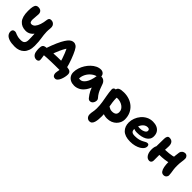

<svg xmlns="http://www.w3.org/2000/svg" viewBox="257 -1802 3338 3338"><g transform="rotate(45 1926.5 -133.0)"><path d="M319.8 261Q234.2 261 181.5 243.4Q128.8 225.8 104.8 195.5Q80.8 165.2 80.8 126.2Q80.8 98.2 95.4 83.1Q110 68 137.2 68Q154 68 167.5 73.7Q181 79.4 198.9 87Q216.8 94.6 243.9 100.3Q271 106 314.6 106Q350 106 370.7 94.1Q391.4 82.2 400.7 59.6Q410 37 410 5Q410 -31.6 408.6 -61.4Q407.2 -91.2 406.1 -119.9Q405 -148.6 403.5 -180.6Q402 -212.6 401.8 -252.6L448.6 -218.2Q428.2 -171.8 404.3 -142.2Q380.4 -112.6 355.1 -96.2Q329.8 -79.8 305.5 -73.9Q281.2 -68 260 -68Q159.6 -68 101.8 -133.4Q44 -198.8 44 -343Q44 -416.8 54 -454.2Q64 -491.6 82.5 -504.7Q101 -517.8 125.8 -517.8Q159 -517.8 178.7 -506.2Q198.4 -494.6 207.3 -475.3Q216.2 -456 215.8 -432.2Q215 -398.4 210.5 -361.5Q206 -324.6 205.6 -292.7Q205.2 -260.8 214.7 -240.9Q224.2 -221 251.2 -221Q288 -221 315.8 -253.6Q343.6 -286.2 361.4 -340.5Q379.2 -394.8 386.2 -458.4Q390 -489.6 402.7 -503.2Q415.4 -516.8 444.8 -516.8Q470.8 -516.8 492.9 -504Q515 -491.2 526.9 -465.4Q538.8 -439.6 534 -400Q528.2 -349.8 529.2 -311.4Q530.2 -273 534.2 -239.5Q538.2 -206 543.6 -171.5Q549 -137 553 -94.6Q557 -52.2 557 5Q557 69.8 539.2 118.3Q521.4 166.8 489.6 198.2Q457.8 229.6 414.4 245.3Q371 261 319.8 261Z M720 -94Q724.2 -107.4 734.7 -138.2Q745.2 -169 760.6 -209.3Q776 -249.6 794.1 -290.9Q812.2 -332.2 830.4 -367.2Q863.4 -428.4 890.9 -461.8Q918.4 -495.2 944.5 -508.4Q970.6 -521.6 998 -521.6Q1024.6 -521.6 1051.8 -503.1Q1079 -484.6 1106.6 -430.4Q1120.6 -402.6 1137.4 -364.4Q1154.2 -326.2 1170.6 -281.7Q1187 -237.2 1201.4 -191.1Q1215.8 -145 1224.8 -102L1078 -80.6Q1068 -128.6 1051.4 -179.4Q1034.8 -230.2 1016 -276.1Q997.2 -322 980.3 -355.9Q963.4 -389.8 952.6 -403.8L1022.8 -396Q995.4 -373.2 971.8 -335.5Q948.2 -297.8 921.8 -239.4Q904.6 -200.6 890.5 -164.1Q876.4 -127.6 865.9 -98Q855.4 -68.4 849.6 -49.6ZM1209.8 157.8Q1174.2 157.8 1158.9 135.6Q1143.6 113.4 1143.6 83.6Q1143.6 67.2 1148.3 42.7Q1153 18.2 1157.7 -7.7Q1162.4 -33.6 1162.4 -55L1254.4 -1.6Q1239.6 -2 1210.4 -3.3Q1181.2 -4.6 1132.4 -4.6Q1090.4 -4.6 1042.6 -4.1Q994.8 -3.6 946.5 -2.2Q898.2 -0.8 853.4 1.7Q808.6 4.2 772.1 7.7Q735.6 11.2 710.8 16.2L778.6 -46.6Q778.6 -35.8 781.5 -14.8Q784.4 6.2 788.3 30Q792.2 53.8 795.1 75.5Q798 97.2 798 110.2Q798 131.2 781.7 143.2Q765.4 155.2 743.2 155.2Q717.6 155.2 697.1 143.6Q676.6 132 663.3 111.8Q650 91.6 645.2 67.2Q643.2 54 641.1 39.7Q639 25.4 638.3 11.2Q637.6 -3 637.6 -15.8Q637.6 -37.8 641.1 -58.2Q644.6 -78.6 656.7 -93.1Q668.8 -107.6 694.4 -113Q721 -118.6 763.9 -123.2Q806.8 -127.8 859.3 -131.1Q911.8 -134.4 967.8 -136.3Q1023.8 -138.2 1075.8 -138.2Q1092.8 -138.2 1117.2 -137.8Q1141.6 -137.4 1169.6 -136.1Q1197.6 -134.8 1225.2 -131.8Q1272.4 -128 1294.9 -109Q1317.4 -90 1317.4 -52Q1317.4 -23 1309.7 13.2Q1302 49.4 1288.1 82.3Q1274.2 115.2 1254.3 136.5Q1234.4 157.8 1209.8 157.8Z M1527.8 10Q1476 10 1436.9 -9.5Q1397.8 -29 1376 -64.4Q1354.2 -99.8 1354.2 -147Q1354.2 -198 1371.1 -251.1Q1388 -304.2 1418 -352.3Q1448 -400.4 1487.4 -438.2Q1526.8 -476 1571.8 -497.8Q1616.8 -519.6 1663.2 -519.6Q1700.4 -519.6 1726 -495.9Q1751.6 -472.2 1751.6 -428Q1751.6 -412.2 1742.6 -403Q1733.6 -393.8 1720 -391Q1656 -380.6 1606.9 -341.3Q1557.8 -302 1529.9 -247.6Q1502 -193.2 1502 -134.2Q1502 -116.6 1504.7 -102.1Q1507.4 -87.6 1515.4 -65.6L1447 -168.2Q1471.4 -149.8 1489.6 -143.5Q1507.8 -137.2 1532.6 -137.2Q1583.8 -137.2 1627.9 -200.8Q1672 -264.4 1690.6 -387Q1694.4 -411.2 1712.3 -424.4Q1730.2 -437.6 1753.2 -437.6Q1791.6 -437.6 1819 -416.8Q1846.4 -396 1857.2 -365.2Q1874.4 -318.6 1888.7 -279.4Q1903 -240.2 1923.4 -203.8Q1943.8 -167.4 1978.6 -127.8Q1992 -113.2 1992.6 -90.8Q1993.2 -68.4 1984.2 -45.8Q1975.2 -23.2 1957.5 -8.1Q1939.8 7 1914.8 7Q1897 7 1885.8 0.3Q1874.6 -6.4 1866.6 -15.6Q1845.2 -42.4 1828.2 -67.5Q1811.2 -92.6 1796.5 -121.1Q1781.8 -149.6 1769.2 -185.4Q1756.6 -221.2 1744.2 -267.6L1797.4 -272.2Q1770.6 -165.8 1727.5 -103.9Q1684.4 -42 1632.7 -16Q1581 10 1527.8 10Z M2337.4 10Q2279.6 10 2233.3 -11.1Q2187 -32.2 2160 -66.9Q2133 -101.6 2133 -142.2Q2133 -159.6 2145.8 -173.8Q2158.6 -188 2175.4 -188Q2190.8 -188 2204.3 -180.5Q2217.8 -173 2232.6 -163.2Q2247.4 -153.4 2266.7 -145.9Q2286 -138.4 2313.2 -138.4Q2357.2 -138.4 2384.3 -157.2Q2411.4 -176 2411.4 -221Q2411.4 -256.2 2394.4 -283.5Q2377.4 -310.8 2349.6 -329.8Q2321.8 -348.8 2289.1 -358.5Q2256.4 -368.2 2225 -368.2Q2211.8 -368.2 2199.5 -365.1Q2187.2 -362 2168.2 -362Q2148.8 -362 2129.9 -372.4Q2111 -382.8 2099.2 -400.6Q2087.4 -418.4 2087.4 -439Q2087.4 -486.2 2123 -503.7Q2158.6 -521.2 2229.2 -521.2Q2299 -521.2 2360.8 -499.8Q2422.6 -478.4 2469.6 -436.8Q2516.6 -395.2 2543.6 -335.2Q2570.6 -275.2 2570.6 -198.2Q2570.6 -159.8 2554.4 -122.7Q2538.2 -85.6 2508.1 -55.6Q2478 -25.6 2434.8 -7.8Q2391.6 10 2337.4 10ZM2153.2 261Q2134.4 261 2115.5 250.9Q2096.6 240.8 2084.4 219.9Q2072.2 199 2072.2 167.4Q2072.2 145.8 2074.9 129.4Q2077.6 113 2080.5 96.1Q2083.4 79.2 2086.1 58.7Q2088.8 38.2 2088.8 8.4Q2088.8 -66.8 2077.9 -134.2Q2067 -201.6 2054.5 -268Q2042 -334.4 2037.2 -406Q2036.4 -428.8 2050.5 -442.4Q2064.6 -456 2087.8 -456Q2116.6 -456 2142.2 -443.2Q2167.8 -430.4 2183.9 -409.6Q2200 -388.8 2200 -363.2Q2200 -305.6 2207.3 -253.9Q2214.6 -202.2 2224 -153.5Q2233.4 -104.8 2240.7 -55.7Q2248 -6.6 2248 46Q2248 86 2244.5 124.1Q2241 162.2 2231.5 193.2Q2222 224.2 2203.3 242.6Q2184.6 261 2153.2 261Z M2905.4 10Q2839.6 10 2791.9 -6Q2744.2 -22 2713.6 -52Q2683 -82 2668.2 -122Q2653.4 -162 2653.4 -210Q2653.4 -264 2673.8 -318.5Q2694.2 -373 2732.2 -418.5Q2770.2 -464 2823.7 -491.5Q2877.2 -519 2943.4 -519Q3000.2 -519 3043.1 -499.8Q3086 -480.6 3110.4 -442.9Q3134.8 -405.2 3134.8 -349Q3134.8 -306.6 3114.7 -275.5Q3094.6 -244.4 3059.2 -224.4Q3023.8 -204.4 2977.7 -194.5Q2931.6 -184.6 2878.8 -184.6Q2824.8 -184.6 2795.9 -204.4Q2767 -224.2 2767 -250.2Q2767 -264.4 2773.7 -271.5Q2780.4 -278.6 2796 -278.6Q2807 -278.6 2822 -275.8Q2837 -273 2862.8 -273Q2896.2 -273 2925.9 -281.8Q2955.6 -290.6 2974.9 -306.1Q2994.2 -321.6 2994.2 -341Q2994.2 -363 2982.9 -374Q2971.6 -385 2945.2 -385Q2913.8 -385 2887.7 -368.5Q2861.6 -352 2842.2 -324.4Q2822.8 -296.8 2812.4 -261.8Q2802 -226.8 2802 -189.8Q2802 -166.6 2810.6 -150Q2819.2 -133.4 2839.5 -125Q2859.8 -116.6 2894.4 -116.6Q2952.2 -116.6 2991.3 -127.3Q3030.4 -138 3056.7 -152.2Q3083 -166.4 3102.5 -177.1Q3122 -187.8 3140.6 -187.8Q3160.4 -187.8 3169.6 -175.6Q3178.8 -163.4 3178.8 -138.8Q3178.8 -112.8 3158.9 -86.1Q3139 -59.4 3102.8 -38Q3066.6 -16.6 3016.4 -3.3Q2966.2 10 2905.4 10Z M3377.4 11Q3328 11 3296.7 -35Q3265.4 -81 3265.4 -157Q3265.4 -219 3284.8 -254.4Q3304.2 -289.8 3323.8 -303.6Q3334.4 -311.8 3348.4 -315.5Q3362.4 -319.2 3378.4 -319.2Q3451.4 -319.2 3529.1 -326.3Q3606.8 -333.4 3670.8 -357.8L3717.8 -237.8Q3668.2 -215.6 3609.4 -204.1Q3550.6 -192.6 3489.2 -189.1Q3427.8 -185.6 3369.8 -185.6L3285.4 -212.6Q3285.6 -271.6 3287.5 -332.1Q3289.4 -392.6 3289.4 -444.4Q3289.4 -476.6 3301.5 -500.6Q3313.6 -524.6 3343 -524.6Q3392 -524.6 3416.1 -495.3Q3440.2 -466 3440.2 -413.6Q3440.2 -390 3438.3 -360.5Q3436.4 -331 3434.5 -300Q3432.6 -269 3430.7 -241.5Q3428.8 -214 3428.8 -195.4Q3428.8 -160 3429 -125.4Q3429.2 -90.8 3429.2 -48.2Q3429.2 -23 3414.6 -6Q3400 11 3377.4 11ZM3727.8 11Q3690.2 11 3668.6 -18.8Q3647 -48.6 3637.5 -99Q3628 -149.4 3628 -210.4Q3628 -306.4 3632.9 -366.3Q3637.8 -426.2 3644.4 -460Q3649.8 -488.8 3673.7 -508Q3697.6 -527.2 3727.4 -527.2Q3755.4 -527.2 3774.9 -506.7Q3794.4 -486.2 3794.4 -458.8Q3794.4 -422.8 3786.9 -377.4Q3779.4 -332 3779.4 -268Q3779.4 -218.6 3784.5 -180.6Q3789.6 -142.6 3794.7 -113.3Q3799.8 -84 3799.8 -57.4Q3799.8 -29.8 3780.1 -9.4Q3760.4 11 3727.8 11Z"/></g></svg>

Font: Shantell Sans Light
Style: Regular
Weight: 300
Designer: Stephen Nixon, Anya Danilova, Shantell Martin
Foundry: Arrow Type
Version: Version 1.011;[c5ecc13dd]